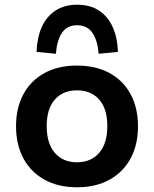

<svg xmlns="http://www.w3.org/2000/svg" viewBox="-20 -784 653 814"><path d="M307 10Q227 10 169 -22Q111 -54 79.5 -112Q48 -170 48 -249Q48 -327 79.5 -385Q111 -443 169 -474.5Q227 -506 306 -506Q386 -506 444 -474.5Q502 -443 533.5 -385Q565 -327 565 -249Q565 -170 533.5 -112Q502 -54 444 -22Q386 10 307 10ZM306 -96Q366 -96 400.5 -136Q435 -176 435 -249Q435 -323 400.5 -362Q366 -401 306 -401Q247 -401 212.5 -362Q178 -323 178 -249Q178 -176 212.5 -136Q247 -96 306 -96ZM217 -556 135 -564Q137 -624 157 -669Q177 -714 215 -739Q253 -764 307 -764Q362 -764 400 -739Q438 -714 458 -669Q478 -624 480 -564L398 -556Q394 -612 372 -644.5Q350 -677 307 -677Q264 -677 242.5 -644.5Q221 -612 217 -556Z"/></svg>

Font: Nunito Sans 9pt
Style: Bold
Weight: 700
Version: Version 3.101;gftools[0.9.27]